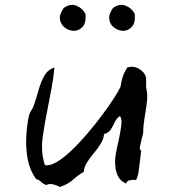

<svg xmlns="http://www.w3.org/2000/svg" viewBox="-20 -740 708 779"><path d="M574 -380Q579 -358 576.5 -331.5Q574 -305 569 -278Q566 -259 563.5 -240.5Q561 -222 561 -204Q561 -199 559 -192Q557 -185 555 -177Q551 -161 548 -146.5Q545 -132 553 -129Q551 -117 548.5 -92.5Q546 -68 542.5 -44.5Q539 -21 532 -10Q518 -11 506 -8.5Q494 -6 492 5Q467 -6 457.5 -27.5Q448 -49 447 -77Q446 -96 450.5 -120Q455 -144 461 -168Q468 -202 472 -230.5Q476 -259 466 -269Q452 -259 445 -243.5Q438 -228 429.5 -214.5Q421 -201 402 -196Q401 -177 389 -157.5Q377 -138 361 -119Q345 -100 333 -81Q321 -62 320 -43Q295 -28 275 -10Q255 8 222 19Q213 12 195.5 8Q178 4 168 11Q155 6 147 -2Q139 -10 126 -14Q101 -49 92.5 -93.5Q84 -138 86.5 -184.5Q89 -231 97 -269Q100 -282 107 -292Q114 -302 118 -315Q128 -343 136.5 -374.5Q145 -406 159.5 -432Q174 -458 201 -466Q197 -424 189.5 -384.5Q182 -345 175 -308Q161 -241 153 -182Q145 -123 162 -70Q182 -66 210 -82.5Q238 -99 270 -129.5Q302 -160 334 -197.5Q366 -235 394 -272.5Q422 -310 442 -341Q462 -372 469 -388Q473 -414 478 -429Q483 -444 496 -466Q522 -474 544.5 -460.5Q567 -447 572 -427Q573 -421 573 -416Q573 -411 573 -405Q573 -400 572.5 -393.5Q572 -387 574 -380ZM327 -683Q330 -646 314 -630Q298 -614 278 -615Q259 -616 243 -628Q227 -640 223.5 -660.5Q220 -681 238 -707Q264 -727 289.5 -717Q315 -707 327 -683ZM527 -683Q530 -646 514 -630Q498 -614 478 -615Q459 -616 443 -628Q427 -640 423.5 -660.5Q420 -681 438 -707Q464 -727 489.5 -717Q515 -707 527 -683Z"/></svg>

Font: Yuji Boku
Style: Regular
Weight: 400
Designer: Kataoka Yuji
Foundry: Kinuta Font Factory
Version: Version 3.002